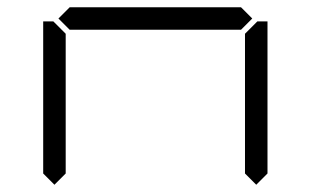

<svg xmlns="http://www.w3.org/2000/svg" viewBox="-20 -551 856 529"><path d="M644 -531 675 -500 644 -469H172L141 -500L172 -531ZM130 -42 99 -73V-492H127L130 -489L161 -458V-73ZM686 -489 689 -492H717V-73L686 -42L655 -73V-458Z"/></svg>

Font: DSEG7 Classic
Style: Light
Weight: 300
Designer: Keshikan(Twitter:@keshinomi_88pro)
Version: Version 0.46